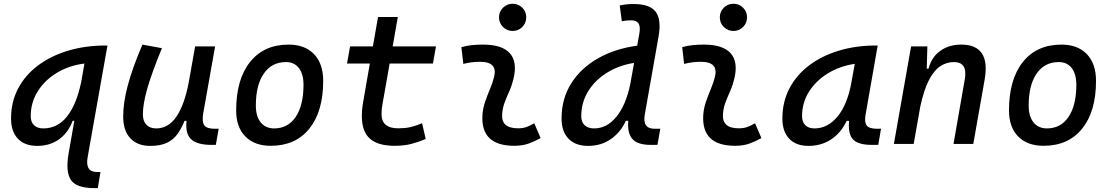

<svg xmlns="http://www.w3.org/2000/svg" viewBox="-20 -764 5899 1019"><path d="M177.7 10.3Q111.3 10.3 75 -27.8Q38.6 -65.9 38.6 -135.3Q38.6 -223.1 76.4 -294.7Q114.3 -366.2 182.4 -417Q250.5 -467.8 341.8 -495.1Q433.1 -522.5 540.5 -522.5H550.3L445.3 69.3Q430.7 148.9 494.6 148.9H513.2L499 234.4H480.5Q385.7 234.4 356.4 191.2Q327.1 147.9 344.2 49.8L374.5 -123H365.7Q341.8 -59.1 293 -24.4Q244.1 10.3 177.7 10.3ZM428.2 -426.8Q346.7 -416.5 282.2 -377.7Q217.8 -338.9 180.4 -279.5Q143.1 -220.2 143.1 -147.5Q143.1 -116.2 160.6 -99.4Q178.2 -82.5 209.5 -82.5Q285.2 -82.5 335.2 -145.3Q385.3 -208 410.2 -325.7V-324.7Z M777.3 10.3Q709 10.3 671.4 -30.5Q633.8 -71.3 633.8 -145Q633.8 -219.7 658 -310.3Q682.1 -400.9 735.8 -527.3L839.4 -508.3Q786.1 -378.9 762.2 -295.7Q738.3 -212.4 738.3 -157.2Q738.3 -121.6 756.8 -102.1Q775.4 -82.5 809.1 -82.5Q874 -82.5 916.5 -145.3Q959 -208 981.4 -325.7V-325.2L1015.6 -517.6H1121.6L1059.1 -165.5Q1050.8 -118.7 1063.7 -99.6Q1076.7 -80.6 1119.6 -80.6H1140.6L1125.5 4.9H1102.5Q1025.4 4.9 993.9 -25.4Q962.4 -55.7 970.2 -122.6H959.5Q942.9 -81.5 921.1 -51.8Q899.4 -22 865.2 -5.9Q831.1 10.3 777.3 10.3Z M1417 9.8Q1330.6 9.8 1282 -39.8Q1233.4 -89.4 1233.4 -177.7Q1233.4 -342.8 1307.1 -435.1Q1380.9 -527.3 1511.7 -527.3Q1598.1 -527.3 1646.7 -476.6Q1695.3 -425.8 1695.3 -335Q1695.3 -172.4 1621.8 -81.3Q1548.3 9.8 1417 9.8ZM1435.1 -82.5Q1508.3 -82.5 1549.6 -143.8Q1590.8 -205.1 1590.8 -314Q1590.8 -370.6 1566.4 -402.6Q1542 -434.6 1497.6 -434.6Q1422.4 -434.6 1380.1 -373.5Q1337.9 -312.5 1337.9 -203.6Q1337.9 -146.5 1363.5 -114.5Q1389.2 -82.5 1435.1 -82.5Z M2074.7 9.8Q1984.9 9.8 1942.6 -28.6Q1900.4 -66.9 1900.4 -147.9Q1900.4 -178.2 1904.8 -207Q1909.2 -235.8 1918.5 -287.1L1942.9 -426.8H1821.8L1837.9 -517.6H1959L1986.3 -673.8H2091.3L2064 -517.6H2293.9L2277.8 -426.8H2047.9L2023.4 -287.1Q2015.1 -238.3 2010 -211.9Q2004.9 -185.5 2004.9 -157.7Q2004.9 -83 2093.8 -83Q2129.4 -83 2156.2 -88.9Q2183.1 -94.7 2220.2 -109.9L2239.3 -26.4Q2204.1 -11.2 2164.8 -0.7Q2125.5 9.8 2074.7 9.8Z M2815.4 -109.9 2849.1 -31.2Q2819.3 -14.2 2786.1 -2.2Q2752.9 9.8 2710 9.8Q2530.3 9.8 2540.5 -153.3Q2543 -189.9 2554.9 -224.6Q2566.9 -259.3 2580.8 -292Q2594.7 -324.7 2602.1 -355Q2623 -436 2528.3 -436Q2481.9 -436 2439 -424.8L2428.7 -513.7Q2457.5 -522 2486.3 -524.7Q2515.1 -527.3 2543.9 -527.3Q2645 -527.3 2686 -481.2Q2727.1 -435.1 2705.1 -345.2Q2696.8 -310.5 2683.3 -280.5Q2669.9 -250.5 2658.7 -221.2Q2647.5 -191.9 2645 -157.7Q2639.6 -83 2729 -83Q2753.4 -83 2771.7 -89.1Q2790 -95.2 2815.4 -109.9ZM2700.7 -599.6Q2670.9 -599.6 2649.7 -620.8Q2628.4 -642.1 2628.4 -671.9Q2628.4 -702.1 2649.7 -723.1Q2670.9 -744.1 2700.7 -744.1Q2731 -744.1 2752 -723.1Q2772.9 -702.1 2772.9 -671.9Q2772.9 -642.1 2752 -620.8Q2731 -599.6 2700.7 -599.6Z M3101.6 10.3Q3034.2 10.3 2997.3 -27.8Q2960.4 -65.9 2960.4 -135.3Q2960.4 -240.7 3012 -322Q3063.5 -403.3 3154.1 -454.6Q3244.6 -505.9 3361.8 -521.5L3373 -584.5Q3379.9 -622.1 3369.1 -639.2Q3358.4 -656.2 3328.6 -656.2Q3316.4 -656.2 3304.4 -655Q3292.5 -653.8 3280.3 -650.9L3269 -734.9Q3287.6 -739.3 3306.2 -741Q3324.7 -742.7 3343.3 -742.7Q3428.2 -742.7 3459.7 -701.7Q3491.2 -660.6 3475.1 -569.8L3401.9 -155.3Q3388.7 -80.6 3454.6 -80.6H3484.4L3469.2 4.9H3432.1Q3364.7 4.9 3336.7 -26.1Q3308.6 -57.1 3314.5 -123H3301.8Q3273.9 -62 3222.2 -25.9Q3170.4 10.3 3101.6 10.3ZM3325.2 -318.4 3345.2 -430.2Q3265.1 -417.5 3201.7 -378.2Q3138.2 -338.9 3101.6 -279.5Q3064.9 -220.2 3064.9 -147.5Q3064.9 -116.2 3082.8 -99.4Q3100.6 -82.5 3133.3 -82.5Q3200.7 -82.5 3251.2 -144Q3301.8 -205.6 3325.2 -318.4Z M3987.3 -109.9 4021 -31.2Q3991.2 -14.2 3958 -2.2Q3924.8 9.8 3881.8 9.8Q3702.1 9.8 3712.4 -153.3Q3714.8 -189.9 3726.8 -224.6Q3738.8 -259.3 3752.7 -292Q3766.6 -324.7 3773.9 -355Q3794.9 -436 3700.2 -436Q3653.8 -436 3610.8 -424.8L3600.6 -513.7Q3629.4 -522 3658.2 -524.7Q3687 -527.3 3715.8 -527.3Q3816.9 -527.3 3857.9 -481.2Q3898.9 -435.1 3877 -345.2Q3868.7 -310.5 3855.2 -280.5Q3841.8 -250.5 3830.6 -221.2Q3819.3 -191.9 3816.9 -157.7Q3811.5 -83 3900.9 -83Q3925.3 -83 3943.6 -89.1Q3961.9 -95.2 3987.3 -109.9ZM3872.6 -599.6Q3842.8 -599.6 3821.5 -620.8Q3800.3 -642.1 3800.3 -671.9Q3800.3 -702.1 3821.5 -723.1Q3842.8 -744.1 3872.6 -744.1Q3902.8 -744.1 3923.8 -723.1Q3944.8 -702.1 3944.8 -671.9Q3944.8 -642.1 3923.8 -620.8Q3902.8 -599.6 3872.6 -599.6Z M4271 10.3Q4204.6 10.3 4168.5 -27.8Q4132.3 -65.9 4132.3 -135.3Q4132.3 -223.1 4169.7 -294.7Q4207 -366.2 4274.4 -417Q4341.8 -467.8 4432.1 -495.1Q4522.5 -522.5 4628.4 -522.5H4638.2L4573.7 -154.8Q4566.9 -115.7 4579.8 -98.1Q4592.8 -80.6 4635.7 -80.6H4655.8L4641.1 4.9H4606.4Q4534.7 4.9 4507.3 -23.9Q4480 -52.7 4486.3 -122.6H4473.6Q4443.8 -59.1 4391.4 -24.4Q4338.9 10.3 4271 10.3ZM4302.7 -82.5Q4373 -82.5 4425.3 -146Q4477.5 -209.5 4498.5 -325.7L4516.6 -425.3Q4436.5 -413.1 4373.3 -374.3Q4310.1 -335.4 4273.4 -277.1Q4236.8 -218.8 4236.8 -147.5Q4236.8 -116.2 4254.2 -99.4Q4271.5 -82.5 4302.7 -82.5Z M4724.1 0 4815.4 -517.6H4901.9L4898.4 -399.9H4908.2Q4923.8 -460.9 4970.2 -494.1Q5016.6 -527.3 5081.5 -527.3Q5238.8 -527.3 5205.6 -340.3L5145.5 0H5040.5L5100.6 -344.2Q5116.2 -434.6 5042.5 -434.6Q5003.4 -434.6 4970 -412.4Q4936.5 -390.1 4909.9 -338.4Q4883.3 -286.6 4864.3 -198.7L4829.1 0Z M5518.6 9.8Q5432.1 9.8 5383.5 -39.8Q5335 -89.4 5335 -177.7Q5335 -342.8 5408.7 -435.1Q5482.4 -527.3 5613.3 -527.3Q5699.7 -527.3 5748.3 -476.6Q5796.9 -425.8 5796.9 -335Q5796.9 -172.4 5723.4 -81.3Q5649.9 9.8 5518.6 9.8ZM5536.6 -82.5Q5609.9 -82.5 5651.1 -143.8Q5692.4 -205.1 5692.4 -314Q5692.4 -370.6 5668 -402.6Q5643.6 -434.6 5599.1 -434.6Q5523.9 -434.6 5481.7 -373.5Q5439.5 -312.5 5439.5 -203.6Q5439.5 -146.5 5465.1 -114.5Q5490.7 -82.5 5536.6 -82.5Z"/></svg>

Font: Cascadia Code NF
Style: Italic
Weight: 400
Italic angle: -10°
Monospace: yes
Designer: Aaron Bell
Foundry: Saja Typeworks
Version: Version 2404.023; ttfautohint (v1.8.4)